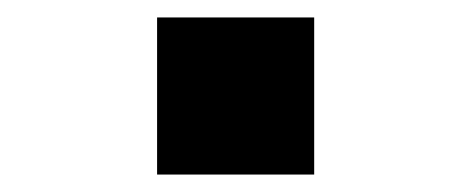

<svg xmlns="http://www.w3.org/2000/svg" viewBox="-20 -450 540 220"><path d="M160 -250V-430H340V-250Z"/></svg>

Font: Iosevka SS04 Extrabold
Style: Regular
Weight: 800
Monospace: yes
Designer: Belleve Invis
Foundry: Belleve Invis
Version: Version 19.0.0; ttfautohint (v1.8.4)